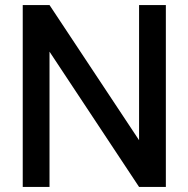

<svg xmlns="http://www.w3.org/2000/svg" viewBox="-20 -740 746 760"><path d="M70 0V-720H176L530.5 -185V-720H636.5V0H530.5L176 -535.5V0Z"/></svg>

Font: Cns Manrope SemBd
Style: Regular
Weight: 600
Designer: Mikhail Sharanda
Foundry: Mikhail Sharanda
Version: Version 4.504